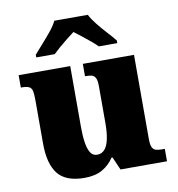

<svg xmlns="http://www.w3.org/2000/svg" viewBox="-85 -843 862 931"><g transform="rotate(-10 345.5 -378.0)"><path d="M257 10Q165 10 126 -39.5Q87 -89 87 -189V-402Q87 -431 84 -446.5Q81 -462 69.5 -468.5Q58 -475 32 -475H28V-536H282V-234Q282 -192 287 -159.5Q292 -127 303.5 -108.5Q315 -90 336 -90Q360 -90 374.5 -107.5Q389 -125 395.5 -157.5Q402 -190 402 -235V-417Q402 -444 395.5 -456.5Q389 -469 377 -472Q365 -475 348 -475H344V-536H596V-121Q596 -93 602.5 -80Q609 -67 622 -64Q635 -61 652 -61H664V0H435L407 -64H402Q380 -30 345 -10Q310 10 257 10ZM127 -619Q143 -638 166.5 -664Q190 -690 212 -717Q234 -744 244 -766H409Q420 -744 441.5 -717Q463 -690 487 -664Q511 -638 526 -619V-606H435Q425 -617 404.5 -634Q384 -651 362.5 -668Q341 -685 326 -696Q311 -685 289.5 -668Q268 -651 248.5 -634Q229 -617 218 -606H127Z"/></g></svg>

Font: Noto Rashi Hebrew Black
Style: Regular
Weight: 900
Version: Version 1.006